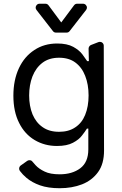

<svg xmlns="http://www.w3.org/2000/svg" viewBox="-20 -784 649 1020"><path d="M192.5 200.6Q149.5 185.4 120 160.2Q100.5 143.8 85.9 124.3Q81.7 119 81.7 111.9Q81.7 106.9 84 102.3Q86.3 97.7 90.6 94.8L124.6 70.7Q129.6 67.1 136.4 67.1Q146.7 67.1 152.3 74.6L169.4 94.1Q187.1 113.3 217.3 127.5Q246.8 142 296.9 142Q363.3 142 406.2 110.1Q449.2 77.8 449.2 9.9V-100.9H441.8Q432.5 -85.6 415.8 -64.3Q399.9 -42.6 367.5 -25.6Q335.6 -8.5 282.7 -8.5Q217.3 -8.5 164.4 -39.8Q111.2 -71.4 81.7 -130.7Q51.1 -190.7 51.1 -275.6Q51.1 -359 80.6 -421.9Q109.7 -484 163 -518.5Q214.8 -552.9 284.1 -552.9Q336.6 -552.9 369 -535.2Q400.9 -517.4 417.3 -495.7Q433.9 -473.4 443.2 -459.2H452.1L450.6 -525.6Q450.6 -532 454.4 -537.5Q458.1 -543 463.8 -545.1L503.2 -560.4Q508.2 -561.8 510.3 -561.8Q518.8 -561.8 525 -555.8Q531.2 -549.7 531.2 -540.8L532.7 15.6Q532.7 86.6 501.1 130Q469.5 174 415.8 195.3Q362.6 215.9 296.9 215.9Q235.8 215.9 192.5 200.6ZM152.7 -176.8Q171.5 -132.5 206.3 -108.7Q241.1 -83.8 294 -83.8Q344.8 -83.8 379.3 -107.2Q414.8 -130.3 432.2 -173.3Q450.6 -217.7 450.6 -277Q450.6 -334.9 432.5 -381Q415.1 -426.1 380 -452.1Q345.9 -477.3 294 -477.3Q240.8 -477.3 205.6 -450.6Q170.5 -424 152.3 -377.8Q134.9 -332 134.9 -277Q134.9 -220.9 152.7 -176.8ZM221.2 -764.2H190.3Q181.5 -764.2 175.4 -758Q169.4 -751.8 169.4 -743.6Q169.4 -736.5 174 -730.8L261 -619Q267 -610.8 277.3 -610.8H333.8Q344.1 -610.8 350.1 -619L437.1 -730.8Q441.8 -736.5 441.8 -743.6Q441.8 -751.8 435.7 -758Q429.7 -764.2 420.8 -764.2H389.9Q379.6 -764.2 373.2 -755.7L305.4 -664.8L237.9 -755.7Q231.5 -764.2 221.2 -764.2Z"/></svg>

Font: DeltaSans
Style: Regular
Weight: 400
Designer: Rasmus Andersson
Foundry: rsms
Version: Version 3.012